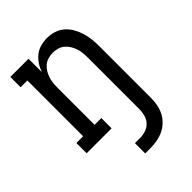

<svg xmlns="http://www.w3.org/2000/svg" viewBox="-212 -626 925 925"><g transform="rotate(-45 250.0 -164.0)"><path d="M222 200V130H257Q277 130 296.5 123.5Q316 117 329.5 102Q343 87 348 67.5Q353 48 353 28V-320Q353 -336 351.5 -352.5Q350 -369 345 -384.5Q340 -400 331.5 -414Q323 -428 310.5 -438.5Q298 -449 282 -453.5Q266 -458 250 -458Q234 -458 218 -453.5Q202 -449 189.5 -438.5Q177 -428 168.5 -414Q160 -400 155 -384.5Q150 -369 148.5 -352.5Q147 -336 147 -320V-70H193V0H23V-70H69V-450H23V-520H147V-429Q154 -450 166.5 -469Q179 -488 196.5 -502Q214 -516 236 -522Q258 -528 281 -528Q305 -528 328.5 -520.5Q352 -513 370 -497Q388 -481 400 -460Q412 -439 419 -415.5Q426 -392 428.5 -368Q431 -344 431 -320V28Q431 51 427 74Q423 97 412.5 118Q402 139 385 155.5Q368 172 347 182Q326 192 303 196Q280 200 257 200Z"/></g></svg>

Font: Iosevka Curly Slab
Style: Regular
Weight: 400
Monospace: yes
Designer: Belleve Invis
Foundry: Belleve Invis
Version: Version 22.1.2; ttfautohint (v1.8.4)